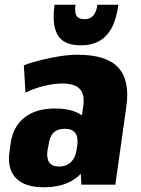

<svg xmlns="http://www.w3.org/2000/svg" viewBox="-20 -783 597 814"><path d="M314 -199 333 -334Q340 -382 318.5 -405.5Q297 -429 245 -429Q208 -429 165.5 -418.5Q123 -408 88 -390L81 -506Q118 -520 157.5 -529.5Q197 -539 236 -545Q275 -551 308 -551Q431 -551 481 -497Q531 -443 516 -334L469 0H325ZM165 11Q85 11 47.5 -28Q10 -67 20 -138L25 -175Q35 -246 83.5 -284.5Q132 -323 213 -323Q297 -323 338 -285Q379 -247 369 -176L363 -139Q354 -67 302 -28Q250 11 165 11ZM231 -77Q261 -77 280.5 -95.5Q300 -114 304 -145L308 -170Q312 -203 298.5 -220Q285 -237 255 -237Q224 -237 207 -220.5Q190 -204 186 -169L181 -144Q177 -111 189 -94Q201 -77 231 -77ZM319 -591Q278 -591 251 -607.5Q224 -624 213.5 -661.5Q203 -699 211 -763H300Q297 -739 300.5 -726Q304 -713 313 -707.5Q322 -702 334 -702H342Q362 -702 375.5 -717Q389 -732 393 -763H482Q473 -699 452 -662Q431 -625 399 -608Q367 -591 327 -591Z"/></svg>

Font: Pathway Extreme Condensed ExtraBold
Style: Italic
Weight: 800
Width: 3
Italic angle: -8°
Version: Version 1.001;gftools[0.9.26]